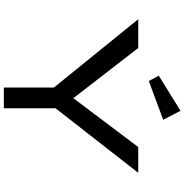

<svg xmlns="http://www.w3.org/2000/svg" viewBox="-0 -960 960 1000"><g transform="rotate(90 480.0 -460.0)"><path d="M436 0V-313L456 -236L80 -700H230L503 -347H480L746 -700H880L539 -263L544 -321V0ZM402 -755 374 -807 557 -920 604 -830Z"/></g></svg>

Font: Lexend Zetta
Style: Regular
Weight: 400
Designer: Bonnie Shaver-Troup, Thomas Jockin
Foundry: Lexend
Version: Version 1.007